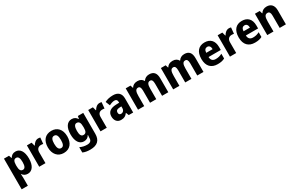

<svg xmlns="http://www.w3.org/2000/svg" viewBox="246 -2301 6578 4283"><g transform="rotate(-30 3535.5 -160.0)"><path d="M363 -560C295 -560 255 -530 224 -479H217L194 -550H64V240H224V32C224 1 221 -30 219 -62H224C251 -21 292 10 361 10C473 10 550 -91 550 -275C550 -458 479 -560 363 -560ZM307 -430C360 -430 387 -382 387 -276C387 -172 360 -122 308 -122C245 -122 224 -172 224 -270V-291C226 -386 247 -430 307 -430Z M948 -560C887 -560 835 -513 808 -460H800L776 -550H655V0H816V-276C815 -370 872 -402 930 -402C957 -402 974 -399 987 -396L1002 -553C987 -557 966 -560 948 -560Z M1537 -276C1537 -458 1435 -560 1289 -560C1125 -560 1037 -451 1037 -276C1037 -105 1133 10 1286 10C1451 10 1537 -106 1537 -276ZM1200 -276C1200 -380 1226 -434 1287 -434C1350 -434 1374 -380 1374 -276C1374 -171 1350 -115 1288 -115C1226 -115 1200 -172 1200 -276Z M1810 -560C1694 -560 1620 -456 1620 -273C1620 -92 1693 10 1806 10C1875 10 1917 -21 1946 -71H1951C1948 -47 1946 -18 1946 1V12C1946 78 1905 110 1831 110C1760 110 1707 97 1646 68V205C1701 230 1760 240 1837 240C2022 240 2106 152 2106 -12V-550H1968L1955 -481H1950C1919 -532 1876 -560 1810 -560ZM1864 -430C1930 -430 1953 -381 1953 -278V-254C1953 -162 1929 -119 1866 -119C1810 -119 1783 -167 1783 -271C1783 -376 1811 -430 1864 -430Z M2527 -560C2466 -560 2414 -513 2387 -460H2379L2355 -550H2234V0H2395V-276C2394 -370 2451 -402 2509 -402C2536 -402 2553 -399 2566 -396L2581 -553C2566 -557 2545 -560 2527 -560Z M2875 -559C2790 -559 2718 -542 2661 -511L2706 -399C2756 -424 2804 -440 2845 -440C2889 -440 2914 -417 2914 -361V-346L2831 -343C2686 -337 2609 -280 2609 -165C2609 -57 2668 10 2763 10C2845 10 2886 -16 2928 -73H2932L2961 0H3075V-363C3075 -492 3002 -559 2875 -559ZM2870 -248 2915 -250V-204C2915 -146 2877 -109 2828 -109C2793 -109 2771 -129 2771 -172C2771 -220 2799 -245 2870 -248Z M3806 -560C3740 -560 3689 -532 3657 -481H3650C3624 -529 3578 -560 3503 -560C3430 -560 3378 -529 3351 -480H3345L3323 -550H3200V0H3360V-252C3360 -367 3379 -427 3445 -427C3489 -427 3510 -392 3510 -312V0H3670V-268C3670 -372 3691 -427 3754 -427C3798 -427 3820 -394 3820 -312V0H3980V-359C3980 -497 3920 -560 3806 -560Z M4712 -560C4646 -560 4595 -532 4563 -481H4556C4530 -529 4484 -560 4409 -560C4336 -560 4284 -529 4257 -480H4251L4229 -550H4106V0H4266V-252C4266 -367 4285 -427 4351 -427C4395 -427 4416 -392 4416 -312V0H4576V-268C4576 -372 4597 -427 4660 -427C4704 -427 4726 -394 4726 -312V0H4886V-359C4886 -497 4826 -560 4712 -560Z M5232 -559C5082 -559 4989 -462 4989 -271C4989 -84 5089 10 5250 10C5330 10 5384 -2 5434 -29V-152C5379 -123 5331 -111 5269 -111C5192 -111 5152 -154 5150 -231H5465V-309C5465 -470 5378 -559 5232 -559ZM5237 -443C5289 -443 5317 -402 5317 -338H5152C5156 -411 5189 -443 5237 -443Z M5861 -560C5800 -560 5748 -513 5721 -460H5713L5689 -550H5568V0H5729V-276C5728 -370 5785 -402 5843 -402C5870 -402 5887 -399 5900 -396L5915 -553C5900 -557 5879 -560 5861 -560Z M6193 -559C6043 -559 5950 -462 5950 -271C5950 -84 6050 10 6211 10C6291 10 6345 -2 6395 -29V-152C6340 -123 6292 -111 6230 -111C6153 -111 6113 -154 6111 -231H6426V-309C6426 -470 6339 -559 6193 -559ZM6198 -443C6250 -443 6278 -402 6278 -338H6113C6117 -411 6150 -443 6198 -443Z M6832 -560C6763 -560 6711 -531 6680 -478H6673L6652 -550H6529V0H6689V-253C6689 -371 6709 -427 6780 -427C6830 -427 6849 -388 6849 -313V0H7009V-359C7009 -495 6940 -560 6832 -560Z"/></g></svg>

Font: Noto Sans Lao Looped SemiCondensed ExtraBold
Style: Regular
Weight: 800
Width: 4
Designer: Mark Frömberg, Ben Mitchell
Foundry: The Fontpad Ltd
Version: Version 1.002